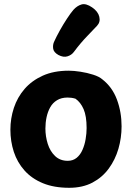

<svg xmlns="http://www.w3.org/2000/svg" viewBox="-20 -891 628 918"><path d="M308.9 -553Q332.7 -553 364.6 -548.1Q396.6 -543.2 425.5 -533.9Q454.4 -524.7 469.2 -511.7Q516.8 -474.7 539.1 -414.9Q561.3 -355.1 561.3 -287Q561.3 -232 546.2 -179.7Q531 -127.4 500.1 -85.2Q469.2 -42.9 422.1 -18Q374.9 6.9 310.9 6.9Q238.1 6.9 184.9 -15.1Q131.7 -37.1 97.1 -75.9Q62.6 -114.7 46.1 -164.9Q29.7 -215.2 29.7 -271Q29.7 -324.6 46.3 -375.1Q63 -425.7 97.4 -465.6Q131.8 -505.4 184.4 -529.2Q237.1 -553 308.9 -553ZM197.1 -276.4Q197.1 -238.9 208.3 -203.3Q219.4 -167.8 243.4 -144.9Q267.3 -122.1 304 -122.1Q329 -122.1 346.6 -136.5Q364.1 -150.9 374.4 -174.6Q384.8 -198.2 389.4 -225.8Q394.1 -253.4 394.1 -278.9Q394.1 -336 379.7 -369.2Q365.2 -402.3 340.8 -419.1Q330.1 -422.3 321.5 -423.4Q312.9 -424.6 303 -424.6Q273.7 -424.6 252.9 -412Q232.1 -399.4 220.2 -378.2Q208.3 -357 202.7 -330.8Q197.1 -304.7 197.1 -276.4ZM333.1 -642.6Q322 -627.6 302.6 -621.6Q283.1 -615.6 259.3 -628.1Q237 -640.8 234.3 -657.9Q231.7 -675.1 237.9 -689.9Q249.3 -715.2 266 -745.2Q282.7 -775.2 300.5 -802.2Q318.3 -829.2 330.9 -843.8Q348.7 -863.6 369.8 -869.7Q391 -875.9 420.6 -855.6Q448.8 -836.2 454.8 -810.9Q460.9 -785.6 443.9 -767.6Q431.6 -754 398.3 -719.8Q365 -685.6 333.1 -642.6Z"/></svg>

Font: Playpen Sans Hebrew
Style: Regular
Weight: 400
Designer: Tom Grace, Laura Meseguer, Veronika Burian, José Scaglione
Foundry: TypeTogether
Version: Version 2.000